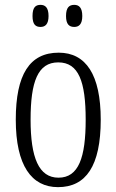

<svg xmlns="http://www.w3.org/2000/svg" viewBox="-20 -761 479 791"><path d="M286 -650C305 -650 319 -661 319 -695C319 -730 305 -741 286 -741C265 -741 252 -730 252 -695C252 -661 265 -650 286 -650ZM147 -650C166 -650 180 -661 180 -695C180 -730 166 -741 147 -741C126 -741 114 -730 114 -695C114 -661 126 -650 147 -650ZM219 10C334 10 395 -77 395 -268C395 -453 334 -544 222 -544C102 -544 45 -454 45 -268C45 -79 110 10 219 10ZM221 -29C140 -29 106 -111 106 -268C106 -425 136 -504 220 -504C304 -504 333 -425 333 -268C333 -112 304 -29 221 -29Z"/></svg>

Font: Noto Serif Armenian ExtraCondensed Light
Style: Regular
Weight: 300
Width: 2
Designer: Monotype Design Team
Foundry: Monotype Imaging Inc.
Version: Version 2.008